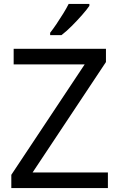

<svg xmlns="http://www.w3.org/2000/svg" viewBox="-20 -964 612 984"><path d="M533 0H38V-68L414 -634H50V-714H523V-646L147 -80H533ZM438 -934Q426 -916 401 -887.5Q376 -859 347.5 -830.5Q319 -802 295 -784H237V-796Q252 -815 269.5 -841Q287 -867 304 -894.5Q321 -922 332 -944H438Z"/></svg>

Font: Noto Sans NKo
Style: Regular
Weight: 400
Designer: Monotype Design Team
Foundry: Monotype Imaging Inc.
Version: Version 2.003; ttfautohint (v1.8.4.7-5d5b)